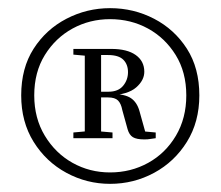

<svg xmlns="http://www.w3.org/2000/svg" viewBox="-20 -794 541 471"><path d="M362 -469V-455Q353 -454 348 -453Q343 -452 334 -452Q315 -452 306 -457.5Q297 -463 293 -477L280 -524Q277 -540 269.5 -547.5Q262 -555 245 -555H208V-569H246Q270 -569 282 -583.5Q294 -598 294 -617Q294 -636 282.5 -647.5Q271 -659 245 -659H208V-674H253Q292 -674 313 -659Q334 -644 334 -618Q334 -597 314 -579.5Q294 -562 250 -560L255 -564Q287 -563 301.5 -553Q316 -543 322 -522L339 -461L318 -473ZM204 -473H210L256 -469V-455H160V-469ZM204 -656 160 -660V-674H208V-659ZM64 -560Q64 -504 90 -461Q116 -418 158 -394.5Q200 -371 250 -371Q301 -371 343.5 -394.5Q386 -418 411.5 -461Q437 -504 437 -560Q437 -617 411 -659Q385 -701 343 -724Q301 -747 250 -747Q200 -747 158 -724Q116 -701 90 -659Q64 -617 64 -560ZM188 -455V-674H228V-455ZM32 -560Q32 -627 62.5 -674.5Q93 -722 143 -748Q193 -774 250 -774Q308 -774 358 -748Q408 -722 438.5 -674.5Q469 -627 469 -560Q469 -495 438.5 -446Q408 -397 358 -370Q308 -343 250 -343Q193 -343 143 -370Q93 -397 62.5 -446Q32 -495 32 -560Z"/></svg>

Font: Noto Serif TC
Style: Regular
Weight: 400
Designer: Ryoko NISHIZUKA  (kana & ideographs); Frank Grießhammer (Latin, Greek & Cyrillic); Wenlong ZHANG  (bopomofo); Sandoll Co
Foundry: Adobe
Version: Version 2.003-H1;hotconv 1.1.1;makeotfexe 2.6.0